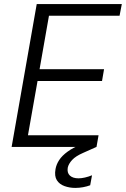

<svg xmlns="http://www.w3.org/2000/svg" viewBox="-20 -720 617 941"><path d="M37 0 160 -700H577L566 -643H220L174 -381H490L480 -323H164L117 -57H463L453 0ZM349 201Q321 201 296 192Q271 183 258.5 163Q246 143 252 109Q256 86 270 64.5Q284 43 311.5 23Q339 3 382 -14L441 -38L453 0L388 29Q351 45 333.5 64Q316 83 312 102Q308 127 322.5 140.5Q337 154 365 154Q379 154 396.5 150Q414 146 431 139L422 188Q406 194 387 197.5Q368 201 349 201Z"/></svg>

Font: DM Sans 11pt Light
Style: Italic
Weight: 300
Italic angle: -10°
Version: Version 4.004;gftools[0.9.30]